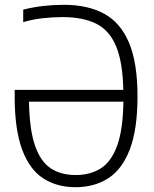

<svg xmlns="http://www.w3.org/2000/svg" viewBox="-20 -769 638 798"><path d="M294 9Q216 9 159.2 -28Q102.5 -65 71.8 -148Q41 -231 41 -368.5V-395.5H492.5Q490 -512.5 461.8 -578.5Q433.5 -644.5 378.5 -671.2Q323.5 -698 240 -698Q202.5 -698 159.8 -693.5Q117 -689 76.5 -677V-729Q118.5 -739.5 160.2 -744.2Q202 -749 245.5 -749Q344.5 -749 412.8 -712Q481 -675 516.2 -591.5Q551.5 -508 551.5 -368.5Q551.5 -231 519.5 -148Q487.5 -65 429.8 -28Q372 9 294 9ZM294.5 -41.5Q354.5 -41.5 398.2 -68.8Q442 -96 466.5 -162.5Q491 -229 493 -346.5H100.5Q102.5 -229.5 125.8 -163Q149 -96.5 191.5 -69Q234 -41.5 294.5 -41.5Z"/></svg>

Font: Encode Sans Condensed Condensed Light
Style: Regular
Weight: 300
Width: 3
Designer: Multiple Designers
Foundry: Impallari Type
Version: Version 3.000; ttfautohint (v1.8.3) -l 8 -r 50 -G 200 -x 14 